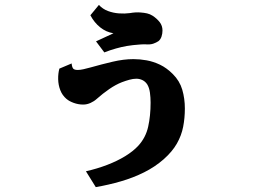

<svg xmlns="http://www.w3.org/2000/svg" viewBox="-20 -687 1040 780"><path d="M381.8 -667Q397 -650.4 418.5 -642.3Q439.9 -634.3 463.4 -632.6Q486.8 -630.9 507.8 -633.8Q517.6 -635.7 530 -636.5Q542.5 -637.2 551.8 -636.2Q565.4 -635.3 577.4 -632.6Q589.4 -629.9 600.1 -623Q617.2 -611.8 628.7 -597.2Q640.1 -582.5 640.1 -563Q640.1 -550.3 636.2 -538.6Q632.3 -526.9 624 -520Q614.7 -513.7 602.5 -509.5Q590.3 -505.4 571.8 -506.8Q564 -507.3 549.8 -506.3Q535.6 -505.4 520.5 -503.7Q505.4 -502 494.1 -500Q474.6 -496.6 451.7 -490.2Q428.7 -483.9 403.8 -474.1L370.1 -519L440.9 -551.8Q411.1 -556.6 387 -575.9Q362.8 -595.2 347.2 -625ZM522 -446.8Q548.3 -446.8 575.7 -441.9Q603 -437 630.1 -424.1Q657.2 -411.1 682.1 -386.2Q710 -358.4 720.5 -322.5Q731 -286.6 731 -246.1Q731 -207.5 724.1 -172.1Q717.3 -136.7 698.7 -104Q680.2 -71.3 645 -40Q609.4 -8.8 565.2 13.2Q521 35.2 471.4 49.6Q421.9 64 369.1 73.2L329.1 8.8Q374.5 -1.5 415.3 -17.1Q456.1 -32.7 488.8 -52.7Q521.5 -72.8 542 -95.2Q572.3 -128.4 582 -172.6Q591.8 -216.8 591.8 -270Q591.8 -291 589.1 -310.8Q586.4 -330.6 578.1 -344.2Q570.3 -356 558.6 -361.6Q546.9 -367.2 534.2 -367.2Q520.5 -367.2 505.6 -363Q490.7 -358.9 475.1 -353Q450.2 -343.3 423.6 -325Q397 -306.6 373 -285.2Q362.3 -275.4 347.7 -268.8Q333 -262.2 317.9 -262.2Q298.3 -262.2 279.5 -269Q260.7 -275.9 250 -285.2Q232.9 -299.8 224.9 -320.8Q216.8 -341.8 216.3 -365Q215.8 -388.2 221.2 -408.2L271 -429.2Q272.5 -414.1 277.3 -408.4Q282.2 -402.8 295.9 -402.8Q305.7 -402.8 319.1 -405.8Q332.5 -408.7 348.1 -413.1Q393.1 -425.8 437.7 -436.3Q482.4 -446.8 522 -446.8Z"/></svg>

Font: BIZ UDMincho
Style: Bold
Weight: 700
Monospace: yes
Designer: TypeBank Co., Ltd.
Foundry: Morisawa Inc.
Version: Version 1.06